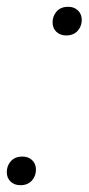

<svg xmlns="http://www.w3.org/2000/svg" viewBox="-22 -539 261 566"><path d="M179 -519Q196.5 -519 207.8 -508.2Q219 -497.5 219 -480.5Q219 -461.5 206.8 -448Q194.5 -434.5 173 -434.5Q155.5 -434.5 144.2 -445.2Q133 -456 133 -473Q133 -492 145.2 -505.5Q157.5 -519 179 -519ZM44 -77.5Q61.5 -77.5 72.8 -66.8Q84 -56 84 -39Q84 -20 71.8 -6.5Q59.5 7 38 7Q20.5 7 9.2 -3.8Q-2 -14.5 -2 -31.5Q-2 -50.5 10.2 -64Q22.5 -77.5 44 -77.5Z"/></svg>

Font: Newsreader 72pt ExtraLight
Style: Italic
Weight: 275
Italic angle: -17°
Designer: Hugues Gentile
Foundry: Production Type
Version: Version 1.003; ttfautohint (v1.8.3)